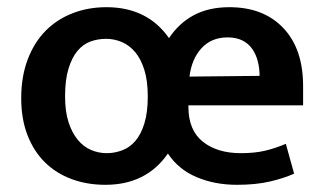

<svg xmlns="http://www.w3.org/2000/svg" viewBox="-20 -504 887 534"><path d="M823 -211H504V-207Q504 -142 544 -110Q584 -78 650 -78Q689 -78 718 -85Q747 -92 775 -104L798 -21Q769 -8 730 1Q691 10 639 10Q577 10 526.5 -11.5Q476 -33 447 -77Q387 10 273 10Q222 10 179 -6Q136 -22 105 -52.5Q74 -83 56.5 -128Q39 -173 39 -231Q39 -291 57 -338.5Q75 -386 106.5 -418Q138 -450 181.5 -467Q225 -484 276 -484Q390 -484 450 -398Q478 -440 519.5 -462Q561 -484 618 -484Q713 -484 768 -426Q823 -368 823 -265ZM391 -236Q391 -279 381.5 -309.5Q372 -340 356 -359Q340 -378 319 -387Q298 -396 275 -396Q252 -396 231.5 -388.5Q211 -381 195.5 -362.5Q180 -344 170.5 -313Q161 -282 161 -236Q161 -194 170.5 -164.5Q180 -135 196 -115.5Q212 -96 233 -87Q254 -78 277 -78Q299 -78 320 -86Q341 -94 356.5 -112Q372 -130 381.5 -160.5Q391 -191 391 -236ZM702 -293Q702 -314 697 -333.5Q692 -353 681.5 -368Q671 -383 654 -391.5Q637 -400 613 -400Q568 -400 540.5 -370Q513 -340 507 -291Z"/></svg>

Font: Ek Mukta SemiBold
Style: Regular
Weight: 600
Designer: Girish Dalvi and Yashodeep Gholap
Foundry: Ek Type
Version: Version 2.538;PS 1.002;hotconv 16.6.51;makeotf.lib2.5.65220;